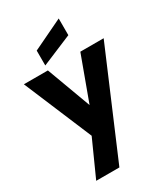

<svg xmlns="http://www.w3.org/2000/svg" viewBox="-260 -942 1150 1319"><g transform="rotate(-30 315.5 -282.5)"><path d="M318.9 -208.7 447.2 -557.9H632.3L282.1 264.8H98.1L225.9 -19L-0.6 -557.9H189.8ZM191.5 -714.2 432.6 -829.8V-697.4L191.5 -596.3Z"/></g></svg>

Font: Poppins Variable
Style: Regular
Weight: 100
Designer: Jonny Pinhorn
Foundry: Indian Type Foundry
Version: Version 6.000